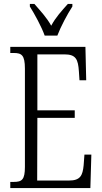

<svg xmlns="http://www.w3.org/2000/svg" viewBox="-20 -951 516 971"><path d="M206 -771H270C287 -816 321 -880 346 -918V-931H323C291 -895 262 -864 239 -821C215 -864 185 -895 154 -931H131V-918C155 -880 190 -816 206 -771ZM32 0H437L442 -169H407L403 -115C398 -63 386 -38 329 -38H168L169 -355H358V-393H169V-676H306C364 -676 375 -651 379 -590L382 -545H416L412 -714H32V-683H49C89 -683 106 -673 106 -604V-107C106 -42 91 -31 49 -31H32Z"/></svg>

Font: Noto Serif Lao ExtraCondensed Light
Style: Regular
Weight: 300
Width: 2
Designer: Monotype Design Team
Foundry: Monotype Imaging Inc.
Version: Version 2.003